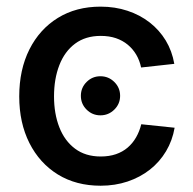

<svg xmlns="http://www.w3.org/2000/svg" viewBox="-20 -559 593 590"><path d="M288.6 -204.6Q263.7 -204.6 246.1 -222.2Q228.5 -239.7 228.5 -264.6Q228.5 -289.6 246.1 -307.1Q263.7 -324.7 288.6 -324.7Q313.5 -324.7 331.3 -307.1Q349.1 -289.6 349.1 -264.6Q349.1 -239.7 331.3 -222.2Q313.5 -204.6 288.6 -204.6ZM289.1 11.7Q213.9 11.7 157.7 -22.9Q101.6 -57.6 70.3 -119.6Q39.1 -181.6 39.1 -262.7Q39.1 -344.7 70.3 -407Q101.6 -469.2 157.7 -503.9Q213.9 -538.6 289.1 -538.6Q333.5 -538.6 371.8 -525.9Q410.2 -513.2 439.9 -490Q469.7 -466.8 489.3 -434.6Q508.8 -402.3 515.6 -362.8L413.6 -351.6Q409.2 -373 398.7 -390.9Q388.2 -408.7 372.6 -421.6Q356.9 -434.6 336.2 -441.7Q315.4 -448.7 289.6 -448.7Q242.7 -448.7 210.7 -424.8Q178.7 -400.9 162.4 -358.9Q146 -316.9 146 -262.7Q146 -209.5 162.4 -167.7Q178.7 -126 210.7 -102.1Q242.7 -78.1 289.6 -78.1Q315.4 -78.1 336.2 -85.2Q356.9 -92.3 372.3 -105.5Q387.7 -118.7 398.2 -137Q408.7 -155.3 414.1 -177.2L516.6 -166.5Q509.8 -127 490.2 -94.2Q470.7 -61.5 440.7 -37.8Q410.6 -14.2 372.1 -1.2Q333.5 11.7 289.1 11.7Z"/></svg>

Font: Inter 24pt Medium
Style: Regular
Weight: 500
Designer: Rasmus Andersson
Foundry: rsms
Version: Version 4.001;git-66647c0bb